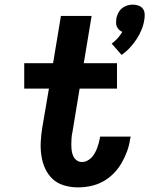

<svg xmlns="http://www.w3.org/2000/svg" viewBox="-20 -804 647 832"><path d="M507 -566 464 -615Q478 -625 489.5 -638Q501 -651 510 -666Q502 -669 496 -675Q490 -681 486.5 -688.5Q483 -696 483 -705Q483 -714 484 -723Q486 -735 492 -747Q498 -759 508 -767.5Q518 -776 530.5 -780Q543 -784 555 -784Q568 -784 579.5 -780Q591 -776 598 -767.5Q605 -759 606.5 -747Q608 -735 606 -723Q603 -700 594.5 -678Q586 -656 573 -636Q560 -616 543.5 -598Q527 -580 507 -566ZM317 8Q287 8 258 -0.5Q229 -9 208.5 -28Q188 -47 176 -73Q164 -99 159.5 -128.5Q155 -158 156.5 -188.5Q158 -219 163 -250L192 -420H85V-530H210L244 -735H377L343 -530H487V-420H325L294 -232Q291 -219 290 -205.5Q289 -192 289 -179Q289 -166 290.5 -153Q292 -140 297 -128.5Q302 -117 312 -109.5Q322 -102 335 -102Q347 -102 358 -107.5Q369 -113 377 -121.5Q385 -130 391 -141Q397 -152 401 -162.5Q405 -173 408 -184.5Q411 -196 413 -207Q413 -208 413.5 -209.5Q414 -211 414 -212H546Q546 -210 545.5 -207Q545 -204 544 -202Q540 -174 530.5 -148Q521 -122 506.5 -97Q492 -72 471 -51Q450 -30 424.5 -16.5Q399 -3 371.5 2.5Q344 8 317 8Z"/></svg>

Font: Iosevka Curly XBdExObl
Style: Regular
Weight: 800
Width: 7
Italic angle: -9°
Monospace: yes
Designer: Belleve Invis
Foundry: Belleve Invis
Version: Version 11.1.0; ttfautohint (v1.8.3)